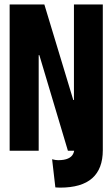

<svg xmlns="http://www.w3.org/2000/svg" viewBox="-20 -680 507 866"><path d="M23.5 -660H180L310.5 -229H313.5V-660H443.7V0H286.3L157.5 -431.2H154.5V0H23.5ZM242.2 42.5Q270.5 42.5 287.2 34.8Q304 27.2 310.3 13.2Q316.7 -0.8 316.7 -20.8V-68.5H443.7V-2.5Q443.7 81.5 395.8 123.9Q348 166.3 250.8 166.3Q238.2 166.3 229.7 165.3L215 38.3Q230.7 42.5 242.2 42.5Z"/></svg>

Font: Bricolage Grotesque 96pt Condensed ExBd
Style: Regular
Weight: 800
Width: 3
Designer: Mathieu Triay
Foundry: Atelier Triay
Version: Version 1.001;Glyphs 3.2 (3207)